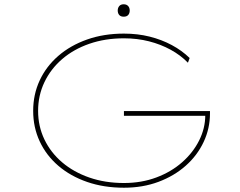

<svg xmlns="http://www.w3.org/2000/svg" viewBox="-20 -867 1122 897"><path d="M559 10Q465 10 387 -17Q309 -44 252.5 -92.5Q196 -141 165.5 -206.5Q135 -272 135 -349Q135 -426 165.5 -491.5Q196 -557 252.5 -606Q309 -655 387 -682.5Q465 -710 559 -710Q623 -710 679 -696Q735 -682 782.5 -656.5Q830 -631 866 -596L858 -574Q824 -609 777.5 -634.5Q731 -660 676 -674Q621 -688 559 -688Q471 -688 397.5 -662.5Q324 -637 270.5 -591Q217 -545 187.5 -483Q158 -421 158 -349Q158 -277 187.5 -215.5Q217 -154 270.5 -108.5Q324 -63 397.5 -37.5Q471 -12 559 -12Q641 -12 710.5 -38Q780 -64 831 -109Q882 -154 910.5 -211Q939 -268 939 -329V-337L950 -326H559V-348H961Q961 -345 961 -342.5Q961 -340 961 -339Q961 -338 961 -337Q961 -267 931.5 -204Q902 -141 848 -93Q794 -45 720.5 -17.5Q647 10 559 10ZM558 -789Q544 -789 537 -797Q530 -805 530 -818Q530 -830 537 -838.5Q544 -847 558 -847Q571 -847 578.5 -839Q586 -831 586 -818Q586 -805 579 -797Q572 -789 558 -789Z"/></svg>

Font: Lexend Zetta Thin
Style: Regular
Weight: 250
Version: Version 1.007